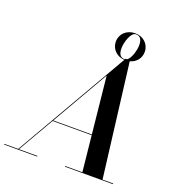

<svg xmlns="http://www.w3.org/2000/svg" viewBox="-208 -1069 1118 1202"><g transform="rotate(20 351.0 -468.0)"><path d="M-46 -4.5V0H174V-4.5H51L188.5 -242.5H449L473.5 -4.5H359V0H679V-4.5H608L514.5 -759C555.5 -769.5 583 -803 583 -845.5C583 -896.5 543 -935.5 487 -935.5C431 -935.5 390.5 -896.5 390.5 -845.5C390.5 -796.5 427.5 -759 479.5 -755.5L46 -4.5ZM438 -818C438 -857 460 -931 494 -931C525.5 -931 536 -907 536 -873C536 -840 520 -782.5 495 -765H484.5L482 -760C479.5 -760 479.5 -760 479.5 -760C448 -760 438 -784 438 -818ZM409.5 -625.5 448.5 -247H191.5Z"/></g></svg>

Font: Bodoni* 36pt Medium
Style: Italic
Weight: 500
Italic angle: -13°
Version: Version 2.3